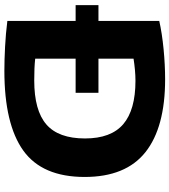

<svg xmlns="http://www.w3.org/2000/svg" viewBox="33 -820 794 900"><g transform="rotate(90 430.0 -370.0)"><path d="M311.5 6.5Q260 6.5 198.5 3.2Q137 0 78 -7.5V-327.5H4V-434.5H78V-719.5Q135.5 -732.5 210.2 -739.8Q285 -747 351.5 -747Q577 -747 693.2 -654.8Q809.5 -562.5 809.5 -370Q809.5 -171 685.8 -82.2Q562 6.5 311.5 6.5ZM357.5 -133.5Q497.5 -133.5 563.2 -190.2Q629 -247 629 -371.5Q629 -493.5 562 -550.8Q495 -608 358.5 -608Q334.5 -608 307.2 -605.5Q280 -603 255 -599V-434.5H415V-327.5H255V-138Q277.5 -135.5 302 -134.5Q326.5 -133.5 357.5 -133.5Z"/></g></svg>

Font: Encode Sans Exp
Style: Bold
Weight: 700
Width: 7
Designer: Multiple Designers
Foundry: Impallari Type
Version: Version 3.002; ttfautohint (v1.8.3) -l 8 -r 50 -G 200 -x 14 